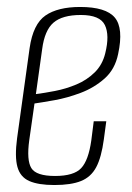

<svg xmlns="http://www.w3.org/2000/svg" viewBox="-20 -522 380 551"><path d="M136 9Q90 9 64 -2.5Q38 -14 30 -43Q22 -72 29 -125L65 -384Q75 -453 110.5 -477.5Q146 -502 210 -502Q284 -502 309.5 -471.5Q335 -441 319 -367Q310 -323 280 -296.5Q250 -270 211.5 -255.5Q173 -241 136.5 -234.5Q100 -228 79 -225L64 -120Q56 -62 70 -39.5Q84 -17 138 -17Q192 -17 213 -39.5Q234 -62 242 -119L249 -174H285L278 -122Q271 -70 256 -42Q241 -14 212.5 -2.5Q184 9 136 9ZM83 -252Q107 -255 138 -261Q169 -267 199 -279.5Q229 -292 251.5 -314Q274 -336 282 -369Q295 -421 281 -450Q267 -479 212 -479Q159 -479 133.5 -457Q108 -435 101 -381Z"/></svg>

Font: Alumni Sans Thin ExtraLight
Style: Italic
Weight: 250
Italic angle: -8°
Version: Version 1.016